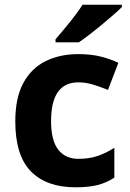

<svg xmlns="http://www.w3.org/2000/svg" viewBox="-20 -786 554 816"><path d="M300 10Q178 10 111.5 -57.5Q45 -125 45 -270Q45 -370 79 -433Q113 -496 173.5 -526Q234 -556 313 -556Q369 -556 410.5 -545Q452 -534 483 -519L439 -404Q404 -418 373.5 -427Q343 -436 313 -436Q197 -436 197 -271Q197 -189 227.5 -150Q258 -111 313 -111Q360 -111 396 -123.5Q432 -136 466 -158V-31Q432 -9 394.5 0.5Q357 10 300 10ZM498 -756Q484 -742 461 -722Q438 -702 411.5 -680Q385 -658 359.5 -638.5Q334 -619 315 -606H216V-619Q232 -638 253.5 -663.5Q275 -689 296 -716.5Q317 -744 331 -766H498Z"/></svg>

Font: Noto Sans Thaana
Style: Bold
Weight: 700
Designer: David Williams
Foundry: Google Inc.
Version: Version 3.001; ttfautohint (v1.8.4.7-5d5b)